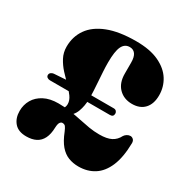

<svg xmlns="http://www.w3.org/2000/svg" viewBox="-166 -862 1000 1023"><g transform="rotate(30 334.5 -350.0)"><path d="M256.5 -188.5 204.5 -191.5Q220.5 -204 227.8 -216.5Q235 -229 235 -243Q235 -265.5 219 -287.8Q203 -310 179.5 -333.5Q156 -357 132.2 -383Q108.5 -409 92.5 -439.2Q76.5 -469.5 76.5 -505.5Q76.5 -567.5 109.8 -615Q143 -662.5 211.2 -689.2Q279.5 -716 384 -716Q469.5 -716 524.8 -690Q580 -664 606.8 -621.2Q633.5 -578.5 633.5 -527Q633.5 -474 606.2 -444.5Q579 -415 530 -415Q480 -415 448.5 -447Q417 -479 417 -536V-603.5Q417 -638 404.8 -655Q392.5 -672 370 -672Q339 -672 324.5 -641.8Q310 -611.5 310 -543Q310 -515 311.8 -486.8Q313.5 -458.5 315.5 -430.5Q317.5 -402.5 319 -375.2Q320.5 -348 320 -322.5Q319.5 -281 306.2 -245Q293 -209 256.5 -188.5ZM31 -84Q31 -122 49.2 -153.2Q67.5 -184.5 103.2 -203.2Q139 -222 191 -222Q231 -222 266 -216.8Q301 -211.5 333.2 -204.5Q365.5 -197.5 397 -192.2Q428.5 -187 461 -187Q507 -187 533.5 -200.5Q560 -214 574.5 -243Q580 -251.5 589.8 -257.5Q599.5 -263.5 610.5 -263.5Q620.5 -263 628 -255.5Q635.5 -248 635.5 -234Q634 -146.5 610.5 -91.2Q587 -36 545.8 -9.8Q504.5 16.5 449.5 16.5Q416.5 16.5 388 5.5Q359.5 -5.5 336.2 -32.5Q313 -59.5 294 -108Q286 -127 279.8 -134.8Q273.5 -142.5 261 -142.5Q253 -142.5 246.8 -133.8Q240.5 -125 239.5 -102Q238.5 -61 225.5 -34.8Q212.5 -8.5 188.2 4Q164 16.5 128.5 16.5Q79.5 16.5 55.2 -11.8Q31 -40 31 -84ZM65.5 -324.5Q65.5 -334 72.8 -339.8Q80 -345.5 89.5 -346.5L201.5 -354L248 -305.5H90Q79.5 -305.5 72.5 -310.8Q65.5 -316 65.5 -324.5ZM287.5 -305.5 286 -346.5H458.5Q468.5 -346.5 474.2 -340.5Q480 -334.5 480 -326Q480 -305.5 458.5 -305.5Z"/></g></svg>

Font: Fraunces
Style: Regular
Weight: 900
Version: Version 1.000;[b76b70a41]